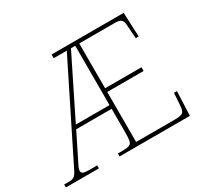

<svg xmlns="http://www.w3.org/2000/svg" viewBox="-150 -918 1188 1121"><g transform="rotate(-30 444.5 -357.0)"><path d="M-4 0V-20H35Q49 -20 61 -26.5Q73 -33 86 -58L400 -689H312V-714H798L805 -551H785L779 -638Q778 -670 765 -679.5Q752 -689 728 -689H484V-387H729V-362H484V-25H745Q786 -25 798.5 -35Q811 -45 813 -79L819 -163H839L832 0H358V-20H390Q422 -20 436 -26Q450 -32 453.5 -51Q457 -70 457 -108V-264H218L138 -103Q127 -82 120.5 -68Q114 -54 114 -43Q114 -29 127 -24.5Q140 -20 168 -20H219V0ZM230 -289H457V-689H428Z"/></g></svg>

Font: Noto Serif Tamil Thin
Style: Regular
Weight: 100
Designer: Indian Type Foundry, Tom Grace, and the Monotype Design Team
Foundry: Monotype Imaging Inc.
Version: Version 2.004; ttfautohint (v1.8.4.7-5d5b)